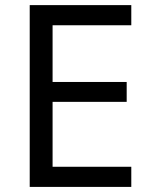

<svg xmlns="http://www.w3.org/2000/svg" viewBox="-20 -734 596 754"><path d="M96.7 0V-713.9H495.6V-634.8H186.5V-412.1H477.5V-334H186.5V-79.1H495.6V0Z"/></svg>

Font: Nokora
Style: Regular
Weight: 400
Designer: Danh Hong
Foundry: Danh Hong
Version: Version 9.000